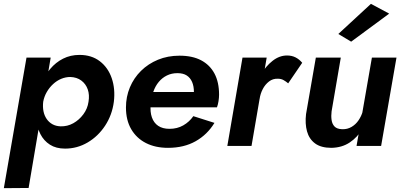

<svg xmlns="http://www.w3.org/2000/svg" viewBox="-27 -760 2093 1000"><path d="M122 219 237 -460H111L-7 220ZM566 -230Q574 -297 555 -352.5Q536 -408 493 -441Q450 -474 387 -474Q340 -474 301.5 -454.5Q263 -435 234.5 -401Q206 -367 187.5 -323Q169 -279 162 -230Q156 -184 161 -140Q166 -96 183.5 -61.5Q201 -27 233 -6.5Q265 14 312 14Q375 14 429.5 -18Q484 -50 520.5 -105.5Q557 -161 566 -230ZM434 -230Q429 -194 407 -164.5Q385 -135 354.5 -118Q324 -101 288 -102Q264 -103 246 -113Q228 -123 216 -140.5Q204 -158 199.5 -180.5Q195 -203 198 -230Q203 -257 216.5 -280.5Q230 -304 249.5 -322Q269 -340 292 -349.5Q315 -359 339 -359Q373 -358 396.5 -340.5Q420 -323 430 -294.5Q440 -266 434 -230Z M848 10Q931 10 992 -24.5Q1053 -59 1090 -120L980 -155Q959 -125 927.5 -107Q896 -89 856 -89Q820 -89 797 -104.5Q774 -120 764 -149Q754 -178 758 -216Q761 -252 771.5 -282Q782 -312 800 -333.5Q818 -355 842.5 -367Q867 -379 897 -379Q927 -379 945.5 -367Q964 -355 973.5 -333Q983 -311 983 -280Q983 -269 979 -257Q975 -245 970 -235L1004 -281H697V-201H1103Q1108 -214 1111 -232.5Q1114 -251 1114 -267Q1114 -332 1090 -377Q1066 -422 1020.5 -446Q975 -470 908 -470Q847 -470 796 -449Q745 -428 707.5 -391Q670 -354 649.5 -305Q629 -256 629 -200Q629 -134 656.5 -87Q684 -40 733 -15Q782 10 848 10Z M1362 -460H1236L1157 0H1283ZM1474 -326 1547 -433Q1532 -451 1512.5 -461Q1493 -471 1468 -471Q1428 -471 1392.5 -443Q1357 -415 1331.5 -371.5Q1306 -328 1297 -281L1325 -244Q1329 -272 1341.5 -296Q1354 -320 1374 -335.5Q1394 -351 1420 -350Q1437 -350 1449.5 -343Q1462 -336 1474 -326Z M1830 0H1958L2038 -460H1910ZM1700 -180 1748 -460H1618L1567 -166Q1561 -116 1572 -76Q1583 -36 1614 -13Q1645 10 1699 10Q1754 9 1794.5 -18Q1835 -45 1860.5 -89Q1886 -133 1895 -183L1862 -179Q1855 -155 1840.5 -133.5Q1826 -112 1804 -99Q1782 -86 1755 -87Q1728 -88 1715.5 -101Q1703 -114 1700 -135Q1697 -156 1700 -180ZM2000 -689 1905 -740 1735 -583 1802 -543Z"/></svg>

Font: Jost SemiBold
Style: Italic
Weight: 600
Italic angle: -5°
Version: Version 3.710